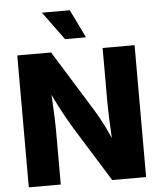

<svg xmlns="http://www.w3.org/2000/svg" viewBox="-62 -1003 877 1055"><g transform="rotate(-5 377.0 -475.0)"><path d="M53.7 0V-727.5H240.2L444.3 -397.9Q461.4 -370.6 479.7 -337.2Q498 -303.7 516.8 -263.7Q535.6 -223.6 553.7 -176.8L536.1 -161.1Q533.2 -199.7 530.8 -247.8Q528.3 -295.9 526.4 -341.1Q524.4 -386.2 524.4 -416V-727.5H700.7V0H513.7L326.2 -301.8Q305.2 -336.9 284.7 -373.5Q264.2 -410.2 242.4 -453.9Q220.7 -497.6 193.8 -552.7L218.3 -557.6Q221.7 -505.4 224.4 -456.3Q227.1 -407.2 228.5 -367.2Q230 -327.1 230 -302.2V0ZM323.2 -793.9 209 -949.7H362.8L438.5 -793.9Z"/></g></svg>

Font: Inter 20pt ExtraBold
Style: Regular
Weight: 800
Version: Version 4.001;git-66647c0bb